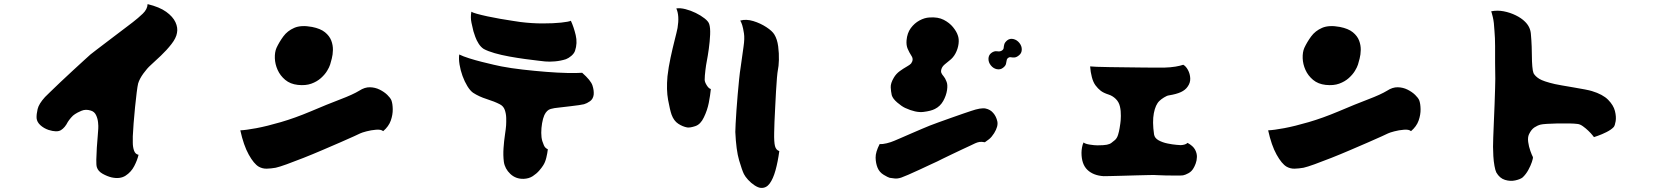

<svg xmlns="http://www.w3.org/2000/svg" viewBox="-20 -832 8040 934"><path d="M841 -672Q837 -647 814 -617.5Q791 -588 762.5 -561Q734 -534 713 -515Q696 -500 677.5 -474.5Q659 -449 652 -426Q649 -414 645 -382.5Q641 -351 637 -311Q633 -271 630 -232.5Q627 -194 626 -169Q626 -158 626 -137.5Q626 -117 632 -99.5Q638 -82 654 -79Q648 -53 633 -24Q618 5 591 22.5Q564 40 523 31Q502 26 479.5 13.5Q457 1 451 -19Q448 -29 448.5 -55.5Q449 -82 451 -114Q453 -146 455.5 -171.5Q458 -197 458 -206Q459 -218 457 -237Q455 -256 447 -272.5Q439 -289 422 -294Q397 -302 376 -293Q355 -284 345 -277Q335 -271 325 -259Q315 -247 310 -239Q296 -211 276.5 -199Q257 -187 216 -200Q193 -208 176.5 -223Q160 -238 158 -257Q157 -276 163 -301.5Q169 -327 199 -360Q203 -364 223.5 -384Q244 -404 273.5 -432Q303 -460 333.5 -488Q364 -516 388 -538Q412 -560 420 -567Q429 -574 449 -589.5Q469 -605 495 -624.5Q521 -644 547 -664Q573 -684 594.5 -700Q616 -716 626 -724Q652 -744 674.5 -765.5Q697 -787 698 -812Q756 -798 788.5 -774.5Q821 -751 833.5 -724Q846 -697 841 -672Z M1429 -419Q1392 -423 1367.5 -443.5Q1343 -464 1330.5 -492Q1318 -520 1317 -549Q1316 -578 1325 -599Q1338 -627 1358 -654.5Q1378 -682 1411.5 -696.5Q1445 -711 1498 -701Q1539 -693 1561 -675Q1583 -657 1591.5 -634.5Q1600 -612 1599.5 -589Q1599 -566 1594 -547Q1589 -528 1586 -518Q1582 -505 1571 -487Q1560 -469 1541 -452Q1522 -435 1494.5 -425Q1467 -415 1429 -419ZM1884 -344Q1890 -328 1890.5 -301Q1891 -274 1881 -245.5Q1871 -217 1844 -194Q1834 -203 1809.5 -201Q1785 -199 1762.5 -193Q1740 -187 1732 -183Q1728 -181 1702 -169Q1676 -157 1635.5 -139.5Q1595 -122 1548.5 -102Q1502 -82 1456.5 -64Q1411 -46 1375 -33Q1339 -20 1321 -16Q1298 -12 1277.5 -11.5Q1257 -11 1239 -21Q1215 -35 1190 -80Q1165 -125 1149 -198Q1176 -199 1227 -208.5Q1278 -218 1346.5 -238Q1415 -258 1491 -290Q1573 -325 1635 -348.5Q1697 -372 1728 -391Q1754 -408 1779.5 -407.5Q1805 -407 1827 -396Q1849 -385 1864 -370.5Q1879 -356 1884 -344Z M2511 -725Q2567 -718 2619.5 -718Q2672 -718 2709.5 -722Q2747 -726 2757 -731Q2771 -701 2780.5 -661.5Q2790 -622 2777 -584Q2772 -571 2759 -560Q2746 -549 2733 -544Q2708 -536 2680.5 -533.5Q2653 -531 2632 -533Q2624 -534 2597 -537Q2570 -540 2533.5 -545Q2497 -550 2458 -557Q2419 -564 2386 -573.5Q2353 -583 2333 -594Q2319 -603 2308.5 -619.5Q2298 -636 2292 -653Q2286 -670 2283 -680Q2279 -696 2273.5 -721.5Q2268 -747 2273 -775Q2278 -771 2299.5 -765Q2321 -759 2351 -752.5Q2381 -746 2413 -740.5Q2445 -735 2471.5 -731Q2498 -727 2511 -725ZM2812 -478Q2854 -441 2862 -416.5Q2870 -392 2868 -371Q2865 -350 2850 -339.5Q2835 -329 2821 -325Q2814 -323 2796 -320.5Q2778 -318 2757 -315.5Q2736 -313 2718.5 -311Q2701 -309 2693 -308Q2678 -307 2659 -302Q2640 -297 2628 -272Q2621 -256 2617 -232.5Q2613 -209 2613 -186Q2613 -163 2618 -146Q2626 -121 2632.5 -114.5Q2639 -108 2645 -106Q2643 -87 2637.5 -64.5Q2632 -42 2622 -27Q2616 -17 2603 -2Q2590 13 2571.5 25Q2553 37 2527 38Q2489 39 2462.5 14Q2436 -11 2431 -45Q2427 -77 2429.5 -112Q2432 -147 2436.5 -177Q2441 -207 2442 -222Q2443 -238 2442.5 -258.5Q2442 -279 2435.5 -297.5Q2429 -316 2411 -325Q2386 -338 2348 -350Q2310 -362 2281 -381Q2267 -391 2253.5 -413Q2240 -435 2230 -462.5Q2220 -490 2215.5 -518Q2211 -546 2214 -567Q2232 -558 2262 -548.5Q2292 -539 2324 -531Q2356 -523 2382 -517Q2408 -511 2419 -509Q2466 -500 2523 -493.5Q2580 -487 2636.5 -482.5Q2693 -478 2739.5 -477Q2786 -476 2812 -478Z M3270 -791Q3289 -794 3314.5 -787.5Q3340 -781 3364.5 -769Q3389 -757 3407.5 -742.5Q3426 -728 3430 -715Q3436 -697 3434.5 -663.5Q3433 -630 3428 -594Q3423 -558 3418 -533Q3415 -519 3411.5 -490.5Q3408 -462 3408 -444Q3408 -433 3418 -417Q3428 -401 3438 -399Q3435 -368 3428 -332Q3421 -296 3404 -261Q3388 -227 3362.5 -218.5Q3337 -210 3323 -212Q3301 -216 3279.5 -230Q3258 -244 3247 -274Q3239 -297 3230 -346Q3221 -395 3227 -461Q3232 -505 3242 -551.5Q3252 -598 3262 -637Q3272 -676 3276 -696Q3286 -756 3270 -791ZM3746 -186Q3745 -141 3750 -121.5Q3755 -102 3771 -97Q3764 -45 3752.5 -3.5Q3741 38 3724 61Q3707 84 3681 82Q3668 81 3650.5 69.5Q3633 58 3619 42.5Q3605 27 3599 15Q3590 -3 3575.5 -52Q3561 -101 3557 -190Q3557 -202 3558.5 -230Q3560 -258 3562.5 -295Q3565 -332 3568.5 -371.5Q3572 -411 3575.5 -446Q3579 -481 3583 -505Q3591 -565 3597 -605Q3603 -645 3599 -670Q3595 -696 3590.5 -710Q3586 -724 3581 -732Q3610 -740 3644.5 -729.5Q3679 -719 3708 -700Q3737 -681 3747 -664Q3761 -641 3765.5 -606.5Q3770 -572 3769 -540Q3768 -508 3764 -491Q3762 -481 3759.5 -453Q3757 -425 3755 -387.5Q3753 -350 3751 -311Q3749 -272 3747.5 -238.5Q3746 -205 3746 -186Z M4383 -307Q4366 -315 4344.5 -333.5Q4323 -352 4318 -369Q4314 -387 4313 -407Q4312 -427 4328 -454Q4339 -473 4357 -486Q4375 -499 4391 -508Q4407 -517 4412 -523Q4426 -542 4414 -560Q4403 -577 4395.5 -594.5Q4388 -612 4390 -636Q4393 -671 4410.5 -695Q4428 -719 4453 -732.5Q4478 -746 4502 -747Q4543 -750 4571 -735.5Q4599 -721 4616 -700Q4633 -679 4639 -661Q4646 -643 4643 -619Q4640 -595 4628.5 -573Q4617 -551 4598 -537Q4588 -529 4576 -519Q4564 -509 4560 -497Q4556 -485 4559.5 -477Q4563 -469 4570.5 -460.5Q4578 -452 4584 -436Q4591 -421 4587 -394Q4583 -367 4568.5 -341Q4554 -315 4528 -302Q4509 -292 4472 -287.5Q4435 -283 4383 -307ZM4884 -550Q4878 -546 4877 -538Q4876 -530 4873.5 -520.5Q4871 -511 4859 -502Q4846 -492 4829 -495.5Q4812 -499 4800 -514Q4788 -529 4788.5 -546.5Q4789 -564 4802 -574Q4816 -585 4831 -582.5Q4846 -580 4855 -587Q4862 -592 4862.5 -599.5Q4863 -607 4865.5 -616.5Q4868 -626 4880 -636Q4893 -646 4910 -642Q4927 -638 4939 -623Q4951 -608 4950.5 -590.5Q4950 -573 4937 -563Q4925 -553 4915 -552.5Q4905 -552 4897.5 -553.5Q4890 -555 4884 -550ZM4812 -282Q4826 -266 4831.5 -242Q4837 -218 4816 -184Q4804 -165 4791.5 -155Q4779 -145 4771 -140Q4755 -143 4745 -141.5Q4735 -140 4724 -135Q4720 -133 4702 -124.5Q4684 -116 4659 -104.5Q4634 -93 4608.5 -80.5Q4583 -68 4564 -59Q4545 -50 4540 -47Q4533 -44 4508.5 -32.5Q4484 -21 4454 -7Q4424 7 4398.5 18Q4373 29 4364 32Q4345 38 4331 36Q4317 34 4308 33Q4300 31 4279 18.5Q4258 6 4249 -16Q4240 -38 4239.5 -65Q4239 -92 4259 -131Q4273 -130 4293.5 -135Q4314 -140 4330 -147Q4338 -150 4360.5 -160Q4383 -170 4411 -182Q4439 -194 4464.5 -205Q4490 -216 4503 -221Q4516 -226 4544.5 -236.5Q4573 -247 4606 -258.5Q4639 -270 4666 -279.5Q4693 -289 4703 -292Q4752 -309 4775 -304Q4798 -299 4812 -282Z M5642 -503Q5675 -504 5698.5 -508Q5722 -512 5736 -517Q5749 -510 5759 -491.5Q5769 -473 5770 -451Q5771 -429 5757 -410Q5746 -394 5724.5 -384Q5703 -374 5666 -368Q5657 -367 5642.5 -358Q5628 -349 5620 -341Q5601 -323 5593 -281.5Q5585 -240 5594 -178Q5597 -160 5616 -149.5Q5635 -139 5659.5 -134Q5684 -129 5703 -127.5Q5722 -126 5723 -126Q5731 -126 5741 -128.5Q5751 -131 5757 -137Q5784 -122 5793.5 -104Q5803 -86 5802.5 -68.5Q5802 -51 5796.5 -36.5Q5791 -22 5786 -14Q5777 2 5761.5 10.5Q5746 19 5735 21Q5728 22 5703 22Q5678 22 5651 21.5Q5624 21 5609 20Q5600 19 5573 19.5Q5546 20 5510.5 21Q5475 22 5440 23Q5405 24 5379.5 24.5Q5354 25 5349 25Q5299 22 5270 -5.5Q5241 -33 5241 -89Q5241 -100 5243.5 -114.5Q5246 -129 5251 -139Q5259 -132 5281.5 -128.5Q5304 -125 5318 -125Q5350 -125 5364.5 -128Q5379 -131 5386.5 -137Q5394 -143 5404 -151Q5414 -160 5419 -176.5Q5424 -193 5426.5 -209Q5429 -225 5430 -232Q5432 -243 5432.5 -268Q5433 -293 5428 -314Q5423 -336 5407.5 -351Q5392 -366 5373 -372Q5348 -380 5334.5 -390.5Q5321 -401 5309 -417Q5298 -432 5291.5 -456.5Q5285 -481 5283 -509Q5290 -508 5316 -507Q5342 -506 5379.5 -505.5Q5417 -505 5458.5 -504.5Q5500 -504 5538.5 -503.5Q5577 -503 5605 -503Q5633 -503 5642 -503Z M6429 -419Q6392 -423 6367.5 -443.5Q6343 -464 6330.5 -492Q6318 -520 6317 -549Q6316 -578 6325 -599Q6338 -627 6358 -654.5Q6378 -682 6411.5 -696.5Q6445 -711 6498 -701Q6539 -693 6561 -675Q6583 -657 6591.5 -634.5Q6600 -612 6599.5 -589Q6599 -566 6594 -547Q6589 -528 6586 -518Q6582 -505 6571 -487Q6560 -469 6541 -452Q6522 -435 6494.5 -425Q6467 -415 6429 -419ZM6884 -344Q6890 -328 6890.5 -301Q6891 -274 6881 -245.5Q6871 -217 6844 -194Q6834 -203 6809.5 -201Q6785 -199 6762.5 -193Q6740 -187 6732 -183Q6728 -181 6702 -169Q6676 -157 6635.5 -139.5Q6595 -122 6548.5 -102Q6502 -82 6456.5 -64Q6411 -46 6375 -33Q6339 -20 6321 -16Q6298 -12 6277.5 -11.5Q6257 -11 6239 -21Q6215 -35 6190 -80Q6165 -125 6149 -198Q6176 -199 6227 -208.5Q6278 -218 6346.5 -238Q6415 -258 6491 -290Q6573 -325 6635 -348.5Q6697 -372 6728 -391Q6754 -408 6779.5 -407.5Q6805 -407 6827 -396Q6849 -385 6864 -370.5Q6879 -356 6884 -344Z M7398 -727Q7424 -702 7427 -668Q7430 -634 7431 -605Q7432 -586 7432 -559.5Q7432 -533 7434 -509.5Q7436 -486 7440 -476Q7448 -461 7468 -448.5Q7488 -436 7544 -423Q7553 -421 7578 -416.5Q7603 -412 7633.5 -407Q7664 -402 7689.5 -397Q7715 -392 7724 -389Q7777 -373 7803 -346.5Q7829 -320 7836 -292Q7843 -264 7839.5 -242.5Q7836 -221 7830 -214Q7818 -201 7795 -189.5Q7772 -178 7753 -171.5Q7734 -165 7734 -165Q7734 -165 7726.5 -174.5Q7719 -184 7706.5 -196Q7694 -208 7680 -218Q7666 -228 7654 -229Q7640 -231 7613.5 -231.5Q7587 -232 7558 -231.5Q7529 -231 7506 -229.5Q7483 -228 7475 -226Q7459 -222 7444 -212Q7429 -202 7418 -179Q7411 -164 7414 -141.5Q7417 -119 7424.5 -98Q7432 -77 7437 -68Q7438 -62 7432 -44Q7426 -26 7414.5 -5Q7403 16 7387 31Q7376 40 7351.5 45.5Q7327 51 7301 43Q7275 35 7259 7Q7254 -3 7250 -25Q7246 -47 7244.5 -72.5Q7243 -98 7243 -118Q7243 -130 7244 -163Q7245 -196 7247 -238.5Q7249 -281 7250.5 -324Q7252 -367 7253 -401Q7254 -435 7254 -449Q7253 -484 7253 -525.5Q7253 -567 7253 -607.5Q7253 -648 7250 -681Q7248 -724 7242 -748.5Q7236 -773 7234 -777Q7264 -783 7295 -777Q7326 -771 7353.5 -757.5Q7381 -744 7398 -727Z"/></svg>

Font: Potta One
Style: Regular
Weight: 400
Designer: 108,108go
Foundry: Font Zone 108
Version: Version 1.000